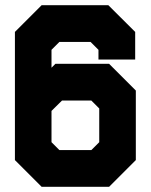

<svg xmlns="http://www.w3.org/2000/svg" viewBox="-20 -720 581 740"><path d="M140.5 0 37.5 -103V-597L140.5 -700H397.5L501 -597V-490.5H359.5V-528L329 -558.5H209L178.5 -528V-459L193.5 -474H400.5L503.5 -371V-103L400.5 0ZM180 -71 108.5 -142.5V-309L205.5 -404H363.5L433.5 -335.5V-139.5L363 -71ZM209 -141.5H332L362.5 -172V-302L332 -332.5H219L178.5 -292.5V-172ZM180 -71H363L433.5 -139.5V-335.5L363.5 -404H205.5L108.5 -309V-562.5L175.5 -629.5H362L429 -562.5V-541V-562.5L362 -629.5H175.5L108.5 -562.5V-142.5Z"/></svg>

Font: Tourney Black
Style: Regular
Weight: 900
Version: Version 1.015